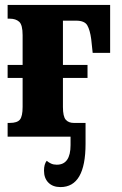

<svg xmlns="http://www.w3.org/2000/svg" viewBox="-20 -556 495 781"><path d="M11 0V-56H20Q50 -56 61 -69.5Q72 -83 72 -121V-239H11V-292H72V-413Q72 -455 58 -467.5Q44 -480 20 -480H11V-536H428V-341H357L351 -397Q346 -434 335 -453Q324 -472 289 -472H236V-292H336V-239H236V-121Q236 -82 247.5 -69Q259 -56 280 -56H328V29Q328 205 226 205Q195 205 177 187Q159 169 159 138Q159 112 170 98Q178 105 188 109.5Q198 114 211 114Q267 114 267 34V0Z"/></svg>

Font: Noto Serif ExtraCondensed Black
Style: Regular
Weight: 900
Width: 2
Designer: Monotype Design Team
Foundry: Monotype Imaging Inc.
Version: Version 2.015; ttfautohint (v1.8.4.7-5d5b)